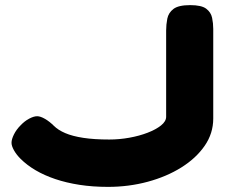

<svg xmlns="http://www.w3.org/2000/svg" viewBox="-20 -711 908 750"><path d="M402 19Q342 19 290.5 11Q239 3 196 -11.5Q153 -26 119 -46Q85 -66 60 -91Q44 -107 34.5 -124Q25 -141 25 -153Q25 -167 34.5 -186Q44 -205 60 -221Q76 -238 94 -247.5Q112 -257 125 -257Q138 -257 156 -246.5Q174 -236 191 -219Q207 -203 235 -191Q263 -179 305.5 -172.5Q348 -166 407 -166Q446 -166 485 -173Q524 -180 556.5 -192.5Q589 -205 609 -221Q629 -237 629 -255V-592Q629 -615 633.5 -638Q638 -661 657.5 -676Q677 -691 723 -691Q767 -691 785.5 -677Q804 -663 808.5 -641.5Q813 -620 813 -598V-248Q813 -190 779.5 -141.5Q746 -93 688.5 -57Q631 -21 557 -1Q483 19 402 19Z"/></svg>

Font: Fredoka Expanded
Style: Bold
Weight: 700
Width: 7
Designer: Ben Nathan
Foundry: Milena B. Brandão, Ben Nathan
Version: Version 2.001